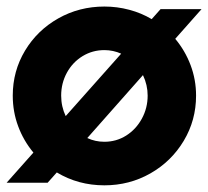

<svg xmlns="http://www.w3.org/2000/svg" viewBox="-22 -553 630 581"><path d="M149.9 -31.2 122.1 0H-2L79.1 -91.3Q49.3 -127 33 -170.9Q16.6 -214.8 16.6 -263.7Q16.6 -337.9 53.7 -399.7Q90.8 -461.4 154.3 -497.3Q217.8 -533.2 293.9 -533.2Q332.5 -533.2 369.1 -523.4Q405.8 -513.7 437 -495.1L463.9 -525.4H587.9L508.3 -435.5Q538.1 -399.9 554.7 -356Q571.3 -312 571.3 -263.7Q571.3 -189 533.9 -126.7Q496.6 -64.5 433.1 -28.3Q369.6 7.8 293.9 7.8Q214.8 7.8 149.9 -31.2ZM424.8 -263.7Q424.8 -295.9 410.6 -325.7L242.2 -135.3Q266.1 -124 293.9 -124Q330.1 -124 359.9 -142.8Q389.6 -161.6 407.2 -193.8Q424.8 -226.1 424.8 -263.7ZM176.8 -201.7 344.7 -390.6Q320.3 -401.4 293.9 -401.4Q257.8 -401.4 227.8 -383.1Q197.8 -364.7 180.4 -333Q163.1 -301.3 163.1 -263.7Q163.1 -230.5 176.8 -201.7Z"/></svg>

Font: Reddit Sans Chocolate ExtraBold
Style: Regular
Weight: 800
Designer: Stephen Hutchings
Foundry: Reddit
Version: Version 1.011